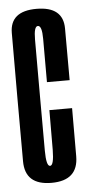

<svg xmlns="http://www.w3.org/2000/svg" viewBox="-48 -636 312 670"><g transform="rotate(-5 108.0 -301.0)"><path d="M105.5 3Q199 3 199.2 -82Q199.5 -167 199.5 -250.5H120Q120 -166 119.5 -111.2Q119 -56.5 105.5 -56.5Q92 -56.5 91.8 -111Q91.5 -165.5 91.5 -300Q91.5 -453.5 91.5 -500Q91.5 -546.5 105.5 -546.5Q120 -546.5 120 -500.2Q120 -454 120 -348.5H199.5Q199.5 -452.5 199.2 -529.5Q199 -606.5 105.5 -606.5Q13 -606.5 12.8 -530Q12.5 -453.5 12.5 -300Q12.5 -164 12.8 -80.5Q13 3 105.5 3Z"/></g></svg>

Font: Anybody UltraCondensed
Style: Regular
Weight: 400
Width: 1
Version: Version 1.113;gftools[0.9.25]